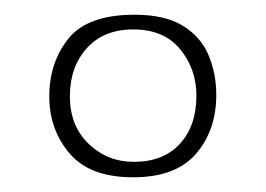

<svg xmlns="http://www.w3.org/2000/svg" viewBox="-20 -611 361 261"><path d="M161 -370Q102 -370 74.5 -402.5Q47 -435 47 -480Q47 -526 73 -558.5Q99 -591 163 -591Q204 -591 228.5 -576Q253 -561 263.5 -536Q274 -511 274 -482Q274 -434 246.5 -402Q219 -370 161 -370ZM162 -391Q202 -391 224.5 -415.5Q247 -440 247 -481Q247 -517 225 -544Q203 -571 161 -571Q121 -571 98 -545.5Q75 -520 75 -480Q75 -440 100.5 -415.5Q126 -391 162 -391Z"/></svg>

Font: Alumni Sans ExtraLight
Style: Regular
Weight: 250
Version: Version 1.018